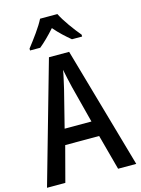

<svg xmlns="http://www.w3.org/2000/svg" viewBox="-137 -1017 800 1093"><g transform="rotate(-15 263.0 -470.0)"><path d="M419 0 363 -208H163L108 0H0L203 -715H322L526 0ZM286 -516Q280 -542 273 -572Q266 -602 262 -625Q258 -600 251 -570Q244 -540 239 -517L184 -299H342ZM313 -940Q330 -906 359.5 -864.5Q389 -823 416 -791V-780H356Q334 -798 309.5 -821Q285 -844 262 -871Q238 -844 213.5 -820Q189 -796 169 -780H109V-791Q135 -824 165 -866Q195 -908 211 -940Z"/></g></svg>

Font: Noto Sans Gurmukhi Condensed Medium
Style: Regular
Weight: 500
Width: 3
Designer: Jelle Bosma - Monotype Design Team
Foundry: Monotype Imaging Inc.
Version: Version 2.004; ttfautohint (v1.8.4.7-5d5b)